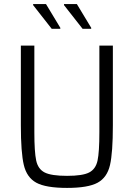

<svg xmlns="http://www.w3.org/2000/svg" viewBox="-20 -911 654 939"><path d="M82 -298V-688H148V-265Q148 -168 157 -126Q166 -84 198.5 -67.5Q231 -51 308 -51Q384 -51 416 -67.5Q448 -84 457 -125.5Q466 -167 466 -265V-688H532V-298Q532 -165 518 -104Q504 -43 457.5 -17.5Q411 8 308 8Q204 8 157.5 -17.5Q111 -43 96.5 -104Q82 -165 82 -298ZM275 -770H233L142 -886V-891H205L275 -775ZM426 -770H384L293 -886V-891H356L426 -775Z"/></svg>

Font: Saira Semi Condensed Light
Style: Regular
Weight: 300
Width: 4
Designer: Hector Gatti with collaboration of the Omnibus-Type team
Foundry: Omnibus-Type
Version: Version 1.001; ttfautohint (v1.8)